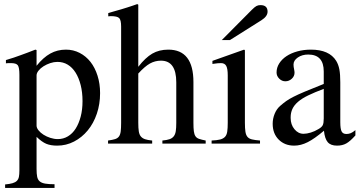

<svg xmlns="http://www.w3.org/2000/svg" viewBox="-20 -703 1762 940"><path d="M9 -409Q30 -415 47.5 -421Q65 -427 81.5 -433Q98 -439 115.5 -445.5Q133 -452 153 -460L159 -458V-381Q192 -422 226.5 -441Q261 -460 303 -460Q339 -460 370 -444Q401 -428 423 -400Q445 -372 457.5 -332.5Q470 -293 470 -247Q470 -193 454 -146Q438 -99 409.5 -64.5Q381 -30 342.5 -10Q304 10 260 10Q228 10 206.5 1Q185 -8 159 -33V124Q159 148 162 162.5Q165 177 174.5 185Q184 193 201.5 196Q219 199 247 199V217H5V200Q27 198 41 194Q55 190 62.5 182.5Q70 175 72.5 163Q75 151 75 131V-337Q75 -372 67.5 -383Q60 -394 34 -394Q27 -394 21.5 -394Q16 -394 9 -393ZM159 -88Q159 -77 168.5 -65Q178 -53 193 -43.5Q208 -34 226.5 -28Q245 -22 263 -22Q290 -22 312.5 -35.5Q335 -49 350.5 -73.5Q366 -98 375 -132Q384 -166 384 -208Q384 -251 375 -286.5Q366 -322 350 -347.5Q334 -373 311.5 -386.5Q289 -400 261 -400Q244 -400 226 -394Q208 -388 193 -378.5Q178 -369 168.5 -357Q159 -345 159 -334Z M657 -102Q657 -76 659.5 -60Q662 -44 669.5 -35Q677 -26 690 -21.5Q703 -17 725 -15V0H509V-15Q531 -18 543.5 -22Q556 -26 562.5 -35Q569 -44 571 -60Q573 -76 573 -102V-573Q573 -605 563.5 -614.5Q554 -624 522 -624Q514 -624 510 -623V-639L537 -647Q558 -653 574 -657.5Q590 -662 603 -666.5Q616 -671 627.5 -674.5Q639 -678 652 -683L657 -680V-376Q692 -421 725.5 -440.5Q759 -460 804 -460Q927 -460 927 -301V-102Q927 -76 929 -60.5Q931 -45 937 -36Q943 -27 955 -23Q967 -19 987 -15V0H775V-15Q797 -17 810 -21.5Q823 -26 830.5 -35.5Q838 -45 840.5 -60.5Q843 -76 843 -102V-300Q843 -406 768 -406Q739 -406 714 -392Q689 -378 657 -343Z M1179 -457V-102Q1179 -75 1181.5 -58.5Q1184 -42 1191.5 -33Q1199 -24 1213.5 -20.5Q1228 -17 1253 -15V0H1016V-15Q1042 -16 1057.5 -20Q1073 -24 1081.5 -33Q1090 -42 1092.5 -58.5Q1095 -75 1095 -102V-334Q1095 -367 1087.5 -380.5Q1080 -394 1062 -394Q1046 -394 1028 -391L1020 -390V-405L1175 -460ZM1066 -507 1213 -655Q1227 -669 1235.5 -673.5Q1244 -678 1255 -678Q1290 -678 1290 -646Q1290 -623 1260 -604L1106 -507Z M1720 -40Q1694 -11 1675 -0.5Q1656 10 1630 10Q1599 10 1584.5 -7Q1570 -24 1566 -63Q1520 -24 1486.5 -7Q1453 10 1420 10Q1374 10 1344.5 -19.5Q1315 -49 1315 -97Q1315 -122 1324.5 -145.5Q1334 -169 1351 -184Q1367 -198 1381 -208Q1395 -218 1416.5 -229Q1438 -240 1472.5 -254.5Q1507 -269 1565 -292V-353Q1565 -436 1489 -436Q1459 -436 1438 -421.5Q1417 -407 1417 -387Q1417 -376 1420 -363Q1421 -358 1421.5 -354Q1422 -350 1422 -347Q1422 -330 1408.5 -317.5Q1395 -305 1377 -305Q1360 -305 1347 -318Q1334 -331 1334 -348Q1334 -372 1347 -392.5Q1360 -413 1382.5 -428Q1405 -443 1436 -451.5Q1467 -460 1502 -460Q1592 -460 1626 -405Q1637 -387 1641.5 -363Q1646 -339 1646 -300V-105Q1646 -72 1652.5 -59.5Q1659 -47 1676 -47Q1687 -47 1697 -51Q1707 -55 1720 -66ZM1565 -268Q1520 -251 1489 -236Q1458 -221 1439 -204.5Q1420 -188 1411.5 -169.5Q1403 -151 1403 -129V-125Q1403 -93 1421.5 -70.5Q1440 -48 1466 -48Q1482 -48 1501.5 -54Q1521 -60 1539 -71Q1555 -80 1560 -90Q1565 -100 1565 -123Z"/></svg>

Font: Klingon pIqaD vaHbo'
Style: Regular
Weight: 400
Width: 0
Designer: Mike Neff (qa'vaj)
Foundry: Mike Neff and Michael Everson
Version: Version 2.003